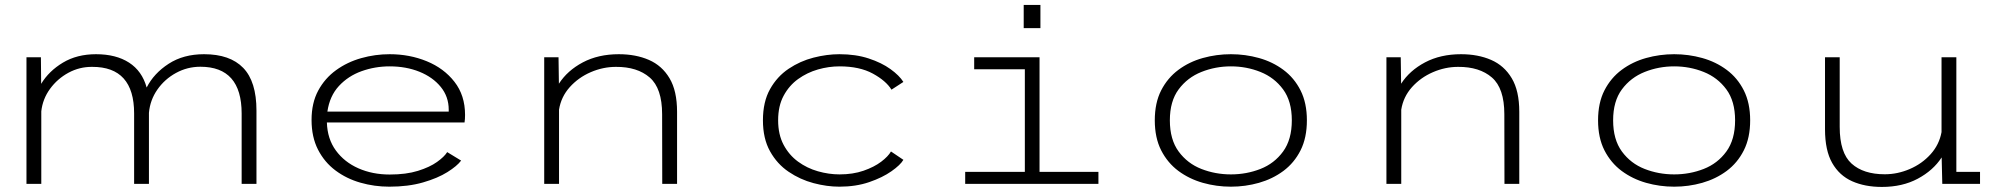

<svg xmlns="http://www.w3.org/2000/svg" viewBox="-20 -726 7940 758"><path d="M84.5 0V-500H141.5L142.5 -395Q173 -445.5 228.5 -478.8Q284 -512 359 -512Q438 -512 489.5 -478.8Q541 -445.5 559 -380.5Q587.5 -436.5 645.8 -474.2Q704 -512 785.5 -512Q888 -512 940.2 -458Q992.5 -404 992.5 -289.5V0H934V-278Q934 -462.5 771 -462.5Q719.5 -462.5 674.8 -438Q630 -413.5 601.2 -372.2Q572.5 -331 568 -280.5V0H509.5V-278Q509.5 -462.5 344 -462Q294 -462.5 250.2 -438.8Q206.5 -415 177.5 -375.2Q148.5 -335.5 143 -286.5V0Z M1517 11Q1458 11 1403 -4.8Q1348 -20.5 1304.5 -53Q1261 -85.5 1235.5 -135.2Q1210 -185 1210 -252.5Q1210 -319.5 1236.2 -368.2Q1262.5 -417 1306.8 -449Q1351 -481 1406 -496.5Q1461 -512 1518.5 -512Q1597 -512 1664.8 -484.2Q1732.5 -456.5 1774.2 -403Q1816 -349.5 1816 -272.5Q1816 -265.5 1815.5 -256.8Q1815 -248 1814 -242.5H1270.5Q1272.5 -177.5 1306 -131.8Q1339.5 -86 1395 -61.5Q1450.5 -37 1518.5 -37Q1583.5 -37 1630 -51.5Q1676.5 -66 1705.2 -86.5Q1734 -107 1745.5 -125.5L1800.5 -92Q1784.5 -70.5 1746.2 -46.5Q1708 -22.5 1650 -5.8Q1592 11 1517 11ZM1518.5 -464Q1460.5 -464 1407.5 -445Q1354.5 -426 1318 -386.5Q1281.5 -347 1272.5 -285.5H1751.5V-293Q1751.5 -344.5 1720 -383Q1688.5 -421.5 1635.8 -442.8Q1583 -464 1518.5 -464Z M2128.5 0V-500H2185L2186.5 -395.5Q2220 -447.5 2281 -479.8Q2342 -512 2423 -512Q2490 -512 2541.8 -489.5Q2593.5 -467 2623.2 -417.2Q2653 -367.5 2653 -284.5V0H2594.5L2594 -275Q2594 -377.5 2545 -420Q2496 -462.5 2411.5 -462Q2360.5 -462 2312 -441Q2263.5 -420 2229.2 -381.8Q2195 -343.5 2187 -293V0Z M3294 11Q3244.5 11 3191.8 -3Q3139 -17 3093.5 -47.8Q3048 -78.5 3020 -128.8Q2992 -179 2992 -251Q2992 -324 3020 -374Q3048 -424 3093.5 -454.5Q3139 -485 3191.8 -498.5Q3244.5 -512 3294 -512Q3358.5 -512 3409.5 -495.2Q3460.5 -478.5 3495.5 -453.2Q3530.5 -428 3546.5 -402.5L3499.5 -372Q3478 -407 3425.8 -435.5Q3373.5 -464 3294.5 -464Q3252 -464 3209.2 -451.8Q3166.5 -439.5 3131 -414Q3095.5 -388.5 3073.8 -348.2Q3052 -308 3052 -251Q3052 -195 3073.5 -154.5Q3095 -114 3130.5 -88Q3166 -62 3209 -49.8Q3252 -37.5 3294.5 -37.5Q3347.5 -37.5 3389.2 -52Q3431 -66.5 3458.8 -87.5Q3486.5 -108.5 3497.5 -128L3546.5 -95Q3534.5 -74.5 3499.2 -49.8Q3464 -25 3411.5 -7Q3359 11 3294 11Z M4021.5 -706.5H4087.5V-615H4021.5ZM3790.5 0V-47.5H4026V-452.5H3826V-500H4084V-47.5H4316.5V0Z M4839.5 11Q4782.5 11 4728.8 -4.2Q4675 -19.5 4632.2 -51.2Q4589.5 -83 4564.2 -132.5Q4539 -182 4539 -251Q4539 -320 4564.2 -369.2Q4589.5 -418.5 4632.2 -450.2Q4675 -482 4728.8 -497Q4782.5 -512 4839.5 -512Q4896.5 -512 4950.2 -497Q5004 -482 5046.8 -450.2Q5089.5 -418.5 5114.5 -369Q5139.5 -319.5 5139.5 -251Q5139.5 -182 5114.5 -132.5Q5089.5 -83 5046.8 -51.2Q5004 -19.5 4950.2 -4.2Q4896.5 11 4839.5 11ZM4839.5 -37.5Q4901 -37.5 4956 -59Q5011 -80.5 5045.5 -127.8Q5080 -175 5080 -251Q5080 -326.5 5045.5 -373.2Q5011 -420 4956 -442Q4901 -464 4839.5 -464Q4778.5 -464 4723.2 -442Q4668 -420 4633.2 -373.2Q4598.5 -326.5 4598.5 -251Q4598.5 -175 4633.2 -127.8Q4668 -80.5 4723 -59Q4778 -37.5 4839.5 -37.5Z M5453.5 0V-500H5510L5511.5 -395.5Q5545 -447.5 5606 -479.8Q5667 -512 5748 -512Q5815 -512 5866.8 -489.5Q5918.5 -467 5948.2 -417.2Q5978 -367.5 5978 -284.5V0H5919.5L5919 -275Q5919 -377.5 5870 -420Q5821 -462.5 5736.5 -462Q5685.5 -462 5637 -441Q5588.5 -420 5554.2 -381.8Q5520 -343.5 5512 -293V0Z M6589.5 11Q6532.5 11 6478.8 -4.2Q6425 -19.5 6382.2 -51.2Q6339.5 -83 6314.2 -132.5Q6289 -182 6289 -251Q6289 -320 6314.2 -369.2Q6339.5 -418.5 6382.2 -450.2Q6425 -482 6478.8 -497Q6532.5 -512 6589.5 -512Q6646.5 -512 6700.2 -497Q6754 -482 6796.8 -450.2Q6839.5 -418.5 6864.5 -369Q6889.5 -319.5 6889.5 -251Q6889.5 -182 6864.5 -132.5Q6839.5 -83 6796.8 -51.2Q6754 -19.5 6700.2 -4.2Q6646.5 11 6589.5 11ZM6589.5 -37.5Q6651 -37.5 6706 -59Q6761 -80.5 6795.5 -127.8Q6830 -175 6830 -251Q6830 -326.5 6795.5 -373.2Q6761 -420 6706 -442Q6651 -464 6589.5 -464Q6528.5 -464 6473.2 -442Q6418 -420 6383.2 -373.2Q6348.5 -326.5 6348.5 -251Q6348.5 -175 6383.2 -127.8Q6418 -80.5 6473 -59Q6528 -37.5 6589.5 -37.5Z M7409.5 12Q7342.5 12 7292 -10.5Q7241.5 -33 7213.2 -82.8Q7185 -132.5 7185 -215.5V-500H7243V-225Q7243 -122.5 7289.8 -80.2Q7336.5 -38 7421 -38Q7471.5 -38 7519.8 -58.8Q7568 -79.5 7602 -117.2Q7636 -155 7645 -204.5V-500H7703.5V-47.5H7797V0H7648L7645.5 -104.5Q7612 -53 7551.2 -20.5Q7490.5 12 7409.5 12Z"/></svg>

Font: Trispace SemiExpanded ExtraLight
Style: Regular
Weight: 200
Width: 6
Designer: Tyler Finck
Foundry: Etcetera Type Company
Version: Version 1.210; ttfautohint (v1.8.3)